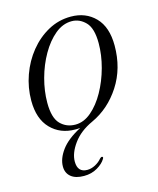

<svg xmlns="http://www.w3.org/2000/svg" viewBox="-102 -525 661 804"><g transform="rotate(-15 228.5 -123.5)"><path d="M281 -453Q345.5 -453 386.5 -411Q427.5 -369 427.5 -288.5Q427.5 -190 379 -115Q330.5 -40 254.5 -5Q199.5 20 170 60.8Q140.5 101.5 140.5 138Q140.5 185 183 185Q200 185 217.2 176Q234.5 167 246 153Q251.5 147 256 148Q262.5 149.5 257 158Q246.5 176 221.2 191Q196 206 163 206Q126.5 206 106.8 189.8Q87 173.5 87 145Q87 111 113.5 74.8Q140 38.5 199 7.5Q191.5 8.5 186.5 8.5Q181.5 8.5 177.5 8.5Q113 8.5 71.8 -34Q30.5 -76.5 30.5 -155.5Q30.5 -212 49.5 -265.2Q68.5 -318.5 102.8 -360.8Q137 -403 182.5 -428Q228 -453 281 -453ZM184 -11Q220.5 -11 253.2 -39Q286 -67 311.2 -112.2Q336.5 -157.5 351 -211Q365.5 -264.5 365.5 -315.5Q365.5 -380.5 339.5 -407Q313.5 -433.5 279.5 -433.5Q241 -433.5 207.2 -405.5Q173.5 -377.5 147.8 -332.5Q122 -287.5 107.5 -234Q93 -180.5 93 -129.5Q93 -64 119 -37.5Q145 -11 184 -11Z"/></g></svg>

Font: Fraunces 72pt Light
Style: Italic
Weight: 300
Italic angle: -16°
Version: Version 1.000;[b76b70a41]